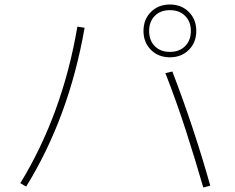

<svg xmlns="http://www.w3.org/2000/svg" viewBox="-20 -827 1040 851"><path d="M733 -573Q682 -573 649 -606Q616 -639 616 -690Q616 -741 649 -774Q682 -807 733 -807Q784 -807 817 -774Q850 -741 850 -690Q850 -639 817 -606Q784 -573 733 -573ZM733 -597Q775 -597 800.5 -622.5Q826 -648 826 -690Q826 -731 800.5 -756.5Q775 -782 733 -782Q691 -782 666 -756.5Q641 -731 641 -690Q641 -648 666 -622.5Q691 -597 733 -597ZM96 0 70 -15Q257 -321 323 -709L355 -704Q286 -308 96 0ZM744 -510Q792 -385 834 -258.5Q876 -132 912 -4L881 4Q844 -124 803 -251Q762 -378 713 -503Z"/></svg>

Font: Murecho ExtraLight
Style: Regular
Weight: 200
Designer: Neil Summerour
Foundry: Positype
Version: Version 1.010; ttfautohint (v1.8.3)